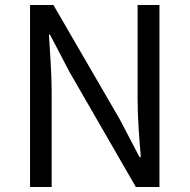

<svg xmlns="http://www.w3.org/2000/svg" viewBox="-20 -753 763 773"><path d="M101 0H188V-385C188 -462 181 -540 177 -614H181L260 -463L527 0H622V-733H534V-352C534 -276 541 -193 547 -120H542L463 -271L195 -733H101Z"/></svg>

Font: Noto Sans Mono CJK HK
Style: Regular
Weight: 400
Designer: Ryoko NISHIZUKA 西塚涼子 (kana, bopomofo & ideographs); Paul D. Hunt (Latin, Greek & Cyrillic); Sandoll Communications 산돌커뮤니
Foundry: Adobe
Version: Version 2.004;hotconv 1.0.118;makeotfexe 2.5.65603